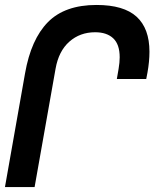

<svg xmlns="http://www.w3.org/2000/svg" viewBox="-30 -754 650 774"><path d="M359 -734Q469 -734 520.8 -686.5Q572.5 -639 572.5 -545.5Q572.5 -506 564.5 -461.5L559.5 -435.5H441L448 -476Q452.5 -502.5 452.5 -523Q452.5 -575 426.5 -599.5Q400.5 -624 353.5 -624Q292.5 -624 249.5 -586Q206.5 -548 194 -477L109.5 0H-10L71 -458.5Q95 -595.5 163.2 -664.8Q231.5 -734 359 -734Z"/></svg>

Font: JuliaMono SemiBold
Style: Italic
Weight: 600
Italic angle: -9°
Monospace: yes
Designer: cormullion
Foundry: corm
Version: Version 0.056; ttfautohint (v1.8.4)